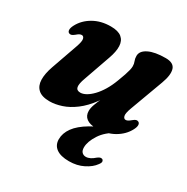

<svg xmlns="http://www.w3.org/2000/svg" viewBox="-162 -619 965 990"><g transform="rotate(30 320.5 -124.0)"><path d="M514.4 -35.1 520.9 -19.4Q465.4 9.3 437.6 52.4Q409.8 95.5 409.8 130Q409.8 149.4 419 158.6Q428.2 167.8 442.2 167.8Q454.5 167.8 467.7 161.3Q481 154.7 492.9 143.6Q500.8 137.6 507 135Q513.3 132.3 519.9 134.4Q526.4 136.4 528.5 144.6Q530.6 152.8 519.8 166.4Q501.2 192.8 463.6 211.8Q426 230.9 378.3 230.9Q328 230.9 302.2 211.8Q276.5 192.7 276.5 158.2Q276.5 122.4 300.8 88.6Q325.1 54.9 377.6 23.8Q430.1 -7.4 514.4 -35.1ZM586.4 -124.9Q594.7 -120.6 595.1 -109Q595.6 -97.4 586.3 -79.6Q564.3 -37.6 519.1 -12Q474 13.5 414.6 13.5Q377.4 13.5 357.2 -1.6Q337.1 -16.7 337.1 -45.4Q337.1 -62.5 344.8 -83.7Q352.6 -104.9 363.8 -129.8Q375 -154.7 386.6 -183Q398.3 -211.4 405.6 -242.9L417.6 -232.8Q390.7 -163 355.9 -115.6Q321.1 -68.1 283.2 -39.7Q245.3 -11.2 207.6 1.1Q170 13.5 136.9 13.5Q90.9 13.5 68.9 -6.7Q46.8 -26.8 45.9 -62.6Q45 -98.5 61.7 -145.7L116.7 -302.1Q129.4 -337.9 125.9 -352Q122.3 -366.1 111.1 -366.1Q104.8 -366.1 98 -362.8Q91.2 -359.4 81.1 -350.4Q70.3 -341.6 63.3 -339.8Q56.3 -337.9 49.6 -341Q41.3 -345.3 40.9 -356.9Q40.4 -368.5 49.7 -386.3Q71.7 -428.3 116.1 -453.8Q160.4 -479.4 219 -479.4Q263.1 -479.4 284.1 -461.8Q305.2 -444.3 306.5 -412.4Q307.8 -380.4 292.2 -336.8L236.7 -178.9Q222.4 -140.3 226.1 -122.4Q229.8 -104.6 252.2 -104.6Q267.8 -104.6 286.2 -114.9Q304.6 -125.3 323.3 -144.8Q342.1 -164.3 359.2 -192.5Q376.3 -220.8 389.8 -256.9Q399.9 -283.2 406.3 -302.2Q412.6 -321.1 415.8 -334.5Q418.9 -347.8 418.9 -357.3Q418.9 -372.8 413.7 -385.1Q408.5 -397.4 408.5 -413.7Q408.5 -443.5 444.8 -461.4Q481.1 -479.4 545.7 -479.4Q592.9 -479.4 602.9 -448.5Q612.9 -417.6 592.2 -361.5L519.3 -163.8Q506.3 -128.4 510 -114.1Q513.8 -99.8 524.9 -99.8Q531.3 -99.8 538 -103.3Q544.8 -106.9 554.9 -115.5Q565.7 -124.7 572.7 -126.5Q579.7 -128.4 586.4 -124.9Z"/></g></svg>

Font: Fraunces
Style: Italic
Weight: 900
Italic angle: -16°
Version: Version 1.000;[0bf87f6ff]